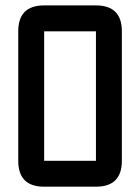

<svg xmlns="http://www.w3.org/2000/svg" viewBox="-20 -704 528 724"><path d="M341.8 0H146.5Q48.8 0 48.8 -97.7V-585.9Q48.8 -683.6 146.5 -683.6H341.8Q439.5 -683.6 439.5 -585.9V-97.7Q439.5 0 341.8 0ZM341.8 -97.7V-585.9H146.5V-97.7Z"/></svg>

Font: BabelStone Runic Beagnoth
Style: Regular
Weight: 400
Designer: Andrew West
Foundry: BabelStone
Version: Version 7.004;November 9, 2023